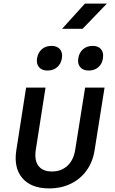

<svg xmlns="http://www.w3.org/2000/svg" viewBox="-20 -1037 640 1067"><path d="M253 10Q153 10 104 -47.5Q55 -105 71 -204L125 -550H233L179 -205Q170 -147 193.5 -115.5Q217 -84 269 -84Q320 -84 354.5 -115.5Q389 -147 398 -205L453 -550H561L506 -204Q496 -138 461.5 -90Q427 -42 373.5 -16Q320 10 253 10ZM473 -645Q442 -645 426 -663.5Q410 -682 415 -713Q420 -745 441.5 -763.5Q463 -782 495 -782Q526 -782 541.5 -763.5Q557 -745 552 -713Q548 -682 526.5 -663.5Q505 -645 473 -645ZM244 -645Q213 -645 197 -663.5Q181 -682 186 -713Q191 -745 212.5 -763.5Q234 -782 266 -782Q297 -782 313 -763.5Q329 -745 324 -713Q319 -682 297.5 -663.5Q276 -645 244 -645ZM325 -877 452 -1017H574L439 -877Z"/></svg>

Font: NKDuy Mono SemiBold
Style: Italic
Weight: 600
Italic angle: -9°
Monospace: yes
Designer: NKDuy
Foundry: NKDuy
Version: Version 2.251; ttfautohint (v1.8.4.7-5d5b)